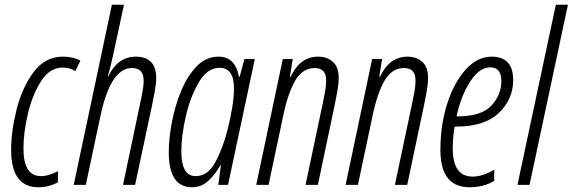

<svg xmlns="http://www.w3.org/2000/svg" viewBox="-20 -780 2416 810"><path d="M224 -11 225 -58Q185 -37 153 -37Q79 -37 79 -153Q79 -222 98 -301.5Q117 -381 153.5 -438Q190 -495 244 -495Q274 -495 298 -480L319 -524Q289 -541 245 -541Q170 -541 121.5 -475.5Q73 -410 50 -318Q27 -226 27 -148Q27 10 142 10Q166 10 187.5 4Q209 -2 224 -11Z M342 0 404 -292Q447 -493 536 -493Q586 -493 586 -441Q586 -417 580.5 -389Q575 -361 569 -333L499 0H550L621 -334Q627 -362 633 -395Q639 -428 639 -450Q639 -541 553 -541Q477 -541 437 -458H435Q441 -479 446 -500Q451 -521 456 -542L503 -760H452L291 0Z M745 -142Q745 -207 764 -289.5Q783 -372 819 -433Q855 -494 906 -494Q967 -494 967 -408Q967 -370 959.5 -325.5Q952 -281 940 -232Q921 -158 889.5 -97.5Q858 -37 805 -37Q745 -37 745 -142ZM910 -83H912L901 0H942L1055 -531H1011L991 -456H988Q973 -541 902 -541Q849 -541 809.5 -500Q770 -459 744 -396Q718 -333 705 -263.5Q692 -194 692 -138Q692 10 790 10Q828 10 856.5 -15Q885 -40 910 -83Z M1113 0 1174 -288Q1195 -389 1226 -441Q1257 -493 1307 -493Q1356 -493 1356 -441Q1356 -418 1351 -390.5Q1346 -363 1340 -336L1269 0H1321L1392 -337Q1398 -365 1403.5 -396.5Q1409 -428 1409 -451Q1409 -497 1384.5 -519Q1360 -541 1322 -541Q1246 -541 1206 -456H1203L1215 -531H1173L1061 0Z M1490 0 1551 -288Q1572 -389 1603 -441Q1634 -493 1684 -493Q1733 -493 1733 -441Q1733 -418 1728 -390.5Q1723 -363 1717 -336L1646 0H1698L1769 -337Q1775 -365 1780.5 -396.5Q1786 -428 1786 -451Q1786 -497 1761.5 -519Q1737 -541 1699 -541Q1623 -541 1583 -456H1580L1592 -531H1550L1438 0Z M2065 -17V-64Q2016 -35 1974 -35Q1890 -35 1890 -154Q1890 -202 1898 -246H1905Q2025 -246 2085 -304Q2145 -362 2145 -442Q2145 -541 2054 -541Q1994 -541 1945 -487Q1896 -433 1867 -343.5Q1838 -254 1838 -147Q1838 10 1961 10Q2021 10 2065 -17ZM2048 -496Q2095 -496 2095 -439Q2095 -379 2052.5 -334Q2010 -289 1910 -289H1906Q1925 -377 1964 -436.5Q2003 -496 2048 -496Z M2214 0 2376 -760H2325L2163 0Z"/></svg>

Font: Noto Sans Display Condensed Light
Style: Italic
Weight: 300
Width: 3
Designer: Monotype Design team
Foundry: Monotype Imaging Inc.
Version: 1.000